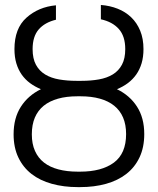

<svg xmlns="http://www.w3.org/2000/svg" viewBox="-20 -759 649 789"><path d="M148.1 -392.4Q123.6 -402.7 103.5 -417.4Q83.5 -432.2 69.2 -452.4Q55 -472.7 47.2 -498.6Q39.4 -524.5 39.4 -557.2Q39.4 -642.4 88.8 -686.4Q138.1 -730.5 209.9 -737.2V-677.9Q164.1 -666.9 139 -638Q114 -609 114 -557.2Q114 -518.1 127.7 -492.9Q141.3 -467.7 165.7 -452.9Q190 -438.2 223.2 -432.5Q256.4 -426.8 295.1 -426.8H314.3Q353.7 -426.8 386.7 -432.7Q419.7 -438.6 443.7 -453.3Q467.7 -468 481.2 -493.3Q494.7 -518.5 494.7 -557.2Q494.7 -610.1 468.4 -639.7Q442.1 -669.4 394.5 -679.7V-738.6Q431.5 -735.8 463.4 -723.2Q495.4 -710.6 519 -688Q542.6 -665.5 556.1 -632.8Q569.6 -600.1 569.6 -557.2Q569.6 -525.2 562 -499.3Q554.3 -473.4 540.1 -453.1Q525.9 -432.9 505.9 -417.8Q485.8 -402.7 460.6 -392.4Q513.1 -367.2 543 -320.8Q572.8 -274.5 572.8 -208.1Q572.8 -153.4 553.4 -112.4Q534.1 -71.4 499.1 -44.2Q464.1 -17 415.8 -3.6Q367.5 9.9 309.3 9.9H299.7Q241.8 9.9 193.2 -3.6Q144.5 -17 109.7 -44Q74.9 -71 55.4 -111.9Q35.9 -152.7 35.9 -207Q35.9 -273.8 65.7 -320.3Q95.5 -366.8 148.1 -392.4ZM110.8 -207Q110.8 -167.6 123.8 -138.7Q136.7 -109.7 160.9 -90.9Q185 -72.1 220.2 -62.9Q255.3 -53.6 299.4 -53.6H309.3Q397.7 -53.6 448.2 -90.9Q498.2 -128.2 498.2 -208.1Q498.2 -246.8 485.8 -275.9Q473.4 -305 449.4 -324.4Q425.4 -343.8 390.6 -353.5Q355.8 -363.3 311.1 -363.3H297.9Q253.2 -363.3 218.4 -353.5Q183.6 -343.8 159.6 -324.4Q135.7 -305 123.2 -275.7Q110.8 -246.4 110.8 -207Z"/></svg>

Font: Inter P Light
Style: Regular
Weight: 300
Designer: Rasmus Andersson
Foundry: rsms
Version: Version 3.018;git-588b23468